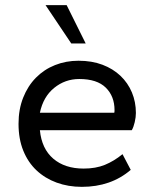

<svg xmlns="http://www.w3.org/2000/svg" viewBox="-20 -716 600 746"><path d="M298 10Q245 10 200 -6.5Q155 -23 122 -54Q89 -85 70.5 -130.5Q52 -176 52 -235Q52 -291 70 -336.5Q88 -382 119.5 -414Q151 -446 193.5 -463Q236 -480 285 -480Q337 -480 378 -464.5Q419 -449 448 -421.5Q477 -394 492.5 -357Q508 -320 508 -277Q508 -261 503.5 -241.5Q499 -222 492 -210H135Q142 -138 187 -99.5Q232 -61 305 -61Q352 -61 387.5 -75.5Q423 -90 456 -117L488 -56Q411 10 298 10ZM288 -409Q233 -409 190.5 -374.5Q148 -340 135 -278H424Q425 -281 425 -288Q425 -342 391 -375.5Q357 -409 288 -409ZM257 -547 157 -696H239L313 -547Z"/></svg>

Font: Celebes
Style: Regular
Weight: 400
Designer: Anugrah Pasau
Foundry: Lafontype
Version: Version 1.000; ttfautohint (v1.8.4)